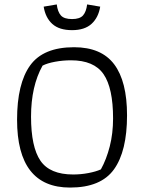

<svg xmlns="http://www.w3.org/2000/svg" viewBox="-20 -837 650 866"><path d="M177 -807 236 -817Q240 -784 254.5 -767.5Q269 -751 305 -751Q340 -751 354.5 -767.5Q369 -784 373 -817L432 -807Q424 -758 393 -729.5Q362 -701 305 -701Q247 -701 216 -729Q185 -757 177 -807ZM57 -297Q57 -460 116 -542Q175 -624 314 -624Q437 -624 495 -547Q553 -470 553 -317Q553 -155 494 -73Q435 9 296 9Q57 9 57 -297ZM435 -73Q460 -118 475 -176.5Q490 -235 490 -303Q490 -440 447 -502.5Q404 -565 300 -565Q264 -565 228.5 -558.5Q193 -552 172 -541Q120 -448 120 -311Q120 -174 162.5 -112Q205 -50 310 -50Q345 -50 379 -56.5Q413 -63 435 -73Z"/></svg>

Font: Athiti
Style: Regular
Weight: 400
Designer: CadsonDemak Team
Foundry: CadsonDemak
Version: Version 1.033